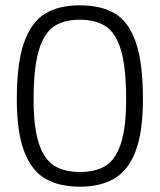

<svg xmlns="http://www.w3.org/2000/svg" viewBox="-20 -690 600 720"><path d="M43 -318Q43 -453 70 -530Q97 -607 148.5 -638.5Q200 -670 279 -670Q360 -670 411.5 -639Q463 -608 489.5 -531Q516 -454 516 -318Q516 -195 488.5 -123Q461 -51 409 -20.5Q357 10 280 10Q202 10 150.5 -19.5Q99 -49 71 -121.5Q43 -194 43 -318ZM453 -318Q453 -434 434.5 -499Q416 -564 378.5 -590Q341 -616 279 -616Q218 -616 181 -590Q144 -564 125 -499Q106 -434 106 -317Q106 -211 126 -151.5Q146 -92 183.5 -68.5Q221 -45 280 -45Q339 -45 376.5 -68.5Q414 -92 433.5 -152Q453 -212 453 -318Z"/></svg>

Font: Cairo Light
Style: Regular
Weight: 300
Designer: Mohamed Gaber, Accademia di Belle Arti di Urbino and others
Foundry: Kief Type Foundry, Accademia di Belle Arti di Urbino and others
Version: Version 3.011